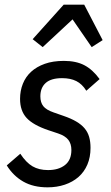

<svg xmlns="http://www.w3.org/2000/svg" viewBox="-20 -791 474 823"><path d="M184 12Q123 12 80 -12.5Q37 -37 9 -82L67 -132Q92 -94 119.5 -78Q147 -62 186 -62Q231 -62 258.5 -83.5Q286 -105 286 -148Q286 -175 272.5 -192Q259 -209 229 -219L187 -233Q122 -255 94 -285.5Q66 -316 66 -367Q66 -402 78 -432Q90 -462 113.5 -483.5Q137 -505 172 -517.5Q207 -530 254 -530Q306 -530 341.5 -511.5Q377 -493 407 -452L350 -402Q332 -431 307 -443.5Q282 -456 246 -456Q199 -456 176 -435.5Q153 -415 153 -378Q153 -352 165.5 -336Q178 -320 210 -309L253 -294Q285 -283 307 -270Q329 -257 342.5 -241Q356 -225 362 -204.5Q368 -184 368 -157Q368 -117 354.5 -85.5Q341 -54 316.5 -32.5Q292 -11 258 0.5Q224 12 184 12ZM341 -771 420 -619 373 -589 291 -708 163 -589 120 -623 253 -771Z"/></svg>

Font: IBM Plex Sans Cond Text
Style: Italic
Weight: 450
Width: 3
Italic angle: -11°
Designer: Mike Abbink, Paul van der Laan, Pieter van Rosmalen
Foundry: Bold Monday
Version: Version 1.3